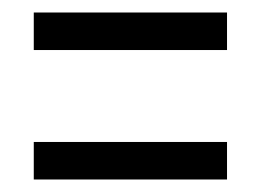

<svg xmlns="http://www.w3.org/2000/svg" viewBox="-20 -470 415 307"><path d="M34 -390H343V-450H34ZM34 -183H343V-243H34Z"/></svg>

Font: Inconsolata Condensed
Style: Regular
Weight: 400
Width: 3
Monospace: yes
Designer: Raph Levien, Cyreal, Brenton Simpson
Foundry: Raph Levien, Cyreal, Google
Version: Version 3.100